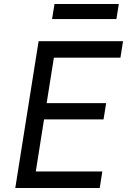

<svg xmlns="http://www.w3.org/2000/svg" viewBox="-20 -935 640 955"><path d="M56 0 172 -730H592L579 -648H248L212 -422H508L495 -341H199L158 -82H489L476 0ZM239 -840 251 -915H571L559 -840Z"/></svg>

Font: JetBrains Mono NL
Style: Italic
Weight: 400
Italic angle: -9°
Monospace: yes
Designer: Philipp Nurullin, Konstantin Bulenkov
Foundry: JetBrains
Version: Version 2.305; ttfautohint (v1.8.4.7-5d5b)